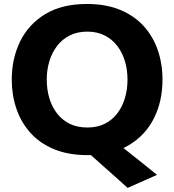

<svg xmlns="http://www.w3.org/2000/svg" viewBox="-20 -747 854 941"><path d="M605.6 173.9Q574.8 146.1 545 119.5Q515.1 92.8 486.1 67.2L410.5 -0.3L499.6 -89.7L606.7 -4.3Q641.7 23.6 676.1 50.9Q710.4 78.2 749.6 110ZM410.5 13.3Q314 13.3 243.5 -16.3Q173 -46 127.4 -97.8Q81.9 -149.6 59.8 -216.1Q37.6 -282.7 37.6 -356.1Q37.6 -459.9 78.8 -544.1Q120 -628.3 201.9 -677.9Q283.7 -727.5 406 -727.5Q499.1 -727.5 568.6 -698.8Q638 -670.1 684.3 -619.1Q730.5 -568.1 753.4 -501Q776.4 -433.9 776.4 -356.8Q776.4 -250.5 734.3 -166.9Q692.2 -83.3 610.6 -35Q528.9 13.3 410.5 13.3ZM407.9 -122.1Q457.7 -122.1 494.5 -140.9Q531.3 -159.7 555.9 -192.6Q580.5 -225.5 592.7 -267.8Q604.9 -310 604.9 -356.8Q604.9 -406.3 591.7 -449.1Q578.4 -491.9 553.2 -524Q527.9 -556 491.4 -574Q454.9 -592 407.9 -592Q359.3 -592 322.2 -573.5Q285.1 -554.9 260 -522.2Q234.9 -489.6 222 -447.1Q209.1 -404.6 209.1 -356.8Q209.1 -309.4 221.5 -267.1Q233.9 -224.8 258.7 -192.1Q283.5 -159.4 320.8 -140.7Q358.1 -122.1 407.9 -122.1Z"/></svg>

Font: Commissioner Thin
Style: Regular
Weight: 100
Designer: Kostas Bartsokas
Foundry: Kostas Bartsokas
Version: Version 1.001;gftools[0.9.23]